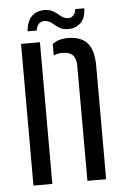

<svg xmlns="http://www.w3.org/2000/svg" viewBox="-53 -771 522 810"><g transform="rotate(-5 208.0 -366.5)"><path d="M55.6 0V-600H135.6V0ZM284.2 0 283.8 -487Q283.4 -518.8 269.5 -532.8Q255.6 -546.9 225.2 -546.9Q215.1 -546.9 205.9 -544.9Q196.8 -542.9 188.8 -539.3V-588Q201.7 -597.6 217.6 -602.5Q233.6 -607.4 254.2 -607.4Q309.6 -607.4 336.3 -577.4Q363 -547.4 363.4 -480.9V0ZM295.8 -726.4H334.4Q333.6 -684.6 311.4 -664Q289.2 -643.4 253.6 -645.1Q232.9 -646.4 219.8 -655.4Q206.7 -664.4 195.8 -674.1Q184.9 -683.7 169.8 -686.7Q153.4 -690.1 141.4 -681.1Q129.3 -672.1 126.4 -650.4H87.7Q91.7 -696.6 115.2 -716.5Q138.7 -736.4 175.7 -733Q190.1 -731.7 200.7 -726Q211.3 -720.2 219.8 -712.9Q228.3 -705.5 237.1 -699.4Q245.8 -693.3 256.8 -691.5Q275.1 -688.5 285.2 -699.6Q295.3 -710.8 295.8 -726.4Z"/></g></svg>

Font: Big Shoulders Stencil Text Thin
Style: Regular
Weight: 100
Designer: Patric King
Foundry: XO Type Co
Version: Version 2.001